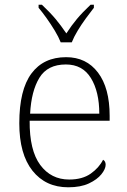

<svg xmlns="http://www.w3.org/2000/svg" viewBox="-20 -786 539 816"><path d="M270 10Q174 10 118 -60.5Q62 -131 62 -262Q62 -404 113.5 -473.5Q165 -543 261 -543Q347 -543 396.5 -477.5Q446 -412 446 -294V-273H106Q105 -147 151 -85Q197 -23 274 -23Q330 -23 365.5 -48Q401 -73 418 -107Q429 -101 429 -86Q429 -68 411 -45.5Q393 -23 358 -6.5Q323 10 270 10ZM402 -303Q402 -396 366.5 -454Q331 -512 260 -512Q182 -512 147.5 -455.5Q113 -399 108 -303ZM238 -606Q229 -629 213 -655.5Q197 -682 178.5 -708Q160 -734 144 -753V-766H158Q193 -733 216 -705.5Q239 -678 262 -644Q284 -678 307 -705.5Q330 -733 365 -766H379V-753Q364 -734 345 -708Q326 -682 310 -655.5Q294 -629 285 -606Z"/></svg>

Font: Noto Serif ExtraLight
Style: Regular
Weight: 200
Designer: Monotype Design Team
Foundry: Monotype Imaging Inc.
Version: Version 2.015; ttfautohint (v1.8.4.7-5d5b)